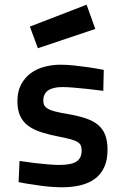

<svg xmlns="http://www.w3.org/2000/svg" viewBox="-20 -785 533 816"><path d="M419 -399Q385 -403 352 -407Q324 -410 294.5 -412.5Q265 -415 245 -415Q206 -415 185 -401Q164 -387 164 -357Q164 -345 168.5 -337Q173 -329 184 -322.5Q195 -316 215 -311Q235 -306 265 -301Q312 -293 344.5 -282Q377 -271 397.5 -253.5Q418 -236 427.5 -210.5Q437 -185 437 -148Q437 -104 422.5 -73.5Q408 -43 382.5 -24.5Q357 -6 321.5 2.5Q286 11 243 11Q217 11 185 8Q153 5 125 0Q92 -4 59 -11L63 -101Q96 -96 128 -92Q155 -89 183.5 -86.5Q212 -84 232 -84Q283 -84 305 -98.5Q327 -113 327 -145Q327 -158 323.5 -166.5Q320 -175 309.5 -181.5Q299 -188 280.5 -193Q262 -198 232 -204Q190 -212 157 -222.5Q124 -233 101 -249.5Q78 -266 66 -291.5Q54 -317 54 -355Q54 -397 70 -426.5Q86 -456 111.5 -474.5Q137 -493 170 -501.5Q203 -510 237 -510Q265 -510 297 -506.5Q329 -503 357 -499Q390 -494 421 -488ZM348 -765 385 -662 141 -580 107 -672Z"/></svg>

Font: Panefresco 750wt
Style: Regular
Weight: 750
Foundry: Campivisivi & Chank Co
Version: Version 1.000